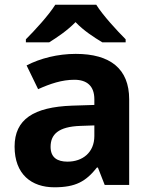

<svg xmlns="http://www.w3.org/2000/svg" viewBox="-20 -786 644 816"><path d="M389 -766H215C187 -721 127 -656 90 -619V-606H189C224 -628 266 -656 301 -692C335 -656 380 -627 415 -606H514V-619C478 -655 417 -721 389 -766ZM302 -557C225 -557 151 -538 93 -508L142 -407C193 -430 243 -447 296 -447C349 -447 381 -421 381 -364V-340L286 -337C123 -331 42 -279 42 -163C42 -45 114 10 211 10C302 10 345 -15 392 -74H396L425 0H529V-364C529 -494 448 -557 302 -557ZM323 -251 381 -253V-208C381 -138 331 -99 267 -99C224 -99 195 -116 195 -162C195 -214 227 -248 323 -251Z"/></svg>

Font: Noto Sans Gujarati
Style: Bold
Weight: 700
Designer: Jelle Bosma - Monotype Design Team, Universal Thirst
Foundry: Monotype Imaging Inc.
Version: Version 2.106